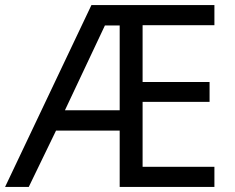

<svg xmlns="http://www.w3.org/2000/svg" viewBox="-21 -734 922 754"><path d="M821 0H449V-221H199L92 0H-1L338 -714H821V-635H539V-412H802V-334H539V-79H821ZM234 -301H449V-634H391Z"/></svg>

Font: Noto Sans Oriya
Style: Regular
Weight: 400
Designer: Amélie Bonet and Sol Matas
Foundry: Google LLC
Version: Version 2.006